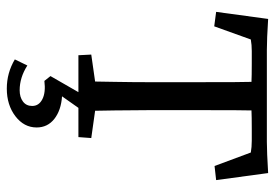

<svg xmlns="http://www.w3.org/2000/svg" viewBox="-146 -472 835 584"><g transform="rotate(90 272.0 -179.5)"><path d="M249 217.8Q201.2 217.8 160.2 193.4L178.7 155.3Q215.3 178.7 253.9 178.7Q274.9 178.7 288.3 168.7Q301.8 158.7 301.8 140.6Q301.8 120.1 281.2 109.6Q260.7 99.1 225.6 103.5L210.9 85L259.8 0H147.5L145.5 -39.1L227.5 -50.8Q227.5 -51.8 228.5 -109.9Q229.5 -168 229.5 -217.8V-349.6Q229.5 -510.7 228.5 -526.4Q211.9 -527.3 172.9 -527.3H134.8Q115.7 -527.3 99.6 -524.4L59.6 -413.1L15.6 -418.9L37.1 -577.1Q97.7 -573.2 131.8 -573.2H411.1Q441.4 -573.2 505.9 -577.1L527.3 -418.9L484.4 -414.1L443.4 -524.4Q427.2 -527.3 407.2 -527.3H372.1Q333 -527.3 315.4 -526.4Q314.5 -510.7 314.5 -349.6V-217.8Q314.5 -168 315.4 -109.9Q316.4 -51.8 316.4 -50.8L399.4 -39.1L396.5 0H307.6L272.5 49.8Q314.9 52.7 341.1 73.2Q367.2 93.8 367.2 127Q367.2 165.5 333 191.7Q298.8 217.8 249 217.8Z"/></g></svg>

Font: Crimson Pro
Style: Regular
Weight: 400
Designer: Jacques Le Bailly
Foundry: Baron von Fonthausen
Version: Version 1.003